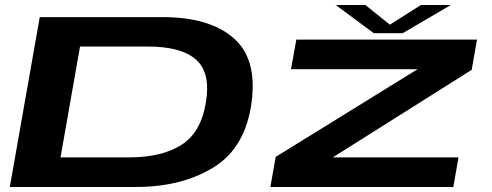

<svg xmlns="http://www.w3.org/2000/svg" viewBox="-20 -743 1956 763"><path d="M19 0 138 -675H626Q811 -675 906.8 -593Q1002.5 -511 980 -338Q956.5 -157.5 830.2 -78.8Q704 0 519.5 0ZM220.5 -117.5H492Q622.5 -117.5 701 -167.2Q779.5 -217 798.5 -338Q817.5 -454.5 758.8 -506.2Q700 -558 569.5 -558H298ZM1054.5 0 1075.5 -119.5 1639.5 -468H1136.5L1157.5 -585.5H1875.5L1854.5 -465.5L1302.5 -117.5H1802L1781.5 0ZM1465.5 -611 1314.5 -723H1432L1529.5 -645L1652.5 -723H1771.5L1580 -611Z"/></svg>

Font: Anybody UltraExpanded SemiBold
Style: Italic
Weight: 600
Width: 9
Italic angle: -10°
Designer: Tyler Finck
Foundry: Etcetera Type Company
Version: Version 1.010; ttfautohint (v1.8.3) -l 8 -r 50 -G 200 -x 14 